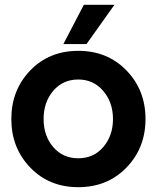

<svg xmlns="http://www.w3.org/2000/svg" viewBox="-20 -770 649 797"><path d="M328 -750H455L339 -587H243ZM505 -74.5Q426 7 305 7Q184 7 105.5 -74.5Q27 -156 27 -276Q27 -396 105.5 -477.5Q184 -559 305 -559Q426 -559 505 -477.5Q584 -396 584 -276Q584 -156 505 -74.5ZM305 -440Q241 -440 201 -393Q161 -346 161 -276Q161 -206 201 -159.5Q241 -113 305 -113Q369 -113 409 -160Q449 -207 449 -276Q449 -345 408.5 -392.5Q368 -440 305 -440Z"/></svg>

Font: Oakes Grotesk
Style: Bold
Weight: 600
Designer: Samuel Oakes
Foundry: Samuel Oakes
Version: Version 1.000;PS 001.000;hotconv 1.0.88;makeotf.lib2.5.64775